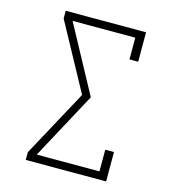

<svg xmlns="http://www.w3.org/2000/svg" viewBox="-109 -825 819 914"><g transform="rotate(15 300.0 -367.5)"><path d="M102 0V-38L281 -368L102 -697V-735H498V-590H455V-697H146L324 -368L146 -38H455V-145H498V0Z"/></g></svg>

Font: Iosevka Etoile Extralight
Style: Regular
Weight: 200
Designer: Belleve Invis
Foundry: Belleve Invis
Version: Version 22.1.2; ttfautohint (v1.8.4)